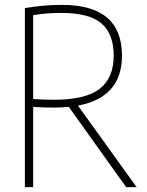

<svg xmlns="http://www.w3.org/2000/svg" viewBox="-20 -767 601 787"><path d="M82 0V-734Q116 -739.5 152.5 -743.2Q189 -747 234 -747Q480 -747 480 -539Q480 -368 299.5 -334L540 0H497L262 -329Q234 -326 203 -326Q174 -326 154 -326.8Q134 -327.5 116 -329V0ZM200 -358Q330 -358 388 -402.5Q446 -447 446 -539Q446 -627.5 396.2 -670.8Q346.5 -714 231 -714Q198 -714 171.2 -711.8Q144.5 -709.5 116 -705V-361Q141.5 -359.5 160 -358.8Q178.5 -358 200 -358Z"/></svg>

Font: Encode Sans Cnd Th
Style: Regular
Weight: 100
Width: 3
Designer: Multiple Designers
Foundry: Impallari Type
Version: Version 3.002; ttfautohint (v1.8.3) -l 8 -r 50 -G 200 -x 14 